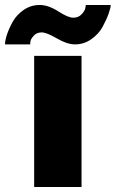

<svg xmlns="http://www.w3.org/2000/svg" viewBox="-89 -750 464 770"><path d="M32 -572H-69Q-69 -587 -61 -611.5Q-53 -636 -37.5 -663.5Q-22 -691 6.5 -710.5Q35 -730 70 -730Q105 -730 144.5 -704.5Q184 -679 205 -679Q225 -679 237.5 -692Q250 -705 252.5 -715Q255 -725 255 -730H355Q355 -719 346.5 -695Q338 -671 322.5 -642.5Q307 -614 277.5 -593Q248 -572 212 -572Q180 -572 139 -596Q98 -620 78 -620Q58 -620 46.5 -607Q35 -594 33.5 -586Q32 -578 32 -572ZM48 0V-526H238V0Z"/></svg>

Font: Raleway-v4020 Black
Style: Regular
Weight: 900
Designer: Matt McInerney, Pablo Impallari, Rodrigo Fuenzalida
Foundry: Matt McInerney, Pablo Impallari, Rodrigo Fuenzalida
Version: Version 4.020;PS 004.020;hotconv 1.0.88;makeotf.lib2.5.64775